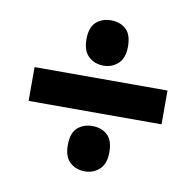

<svg xmlns="http://www.w3.org/2000/svg" viewBox="-65 -682 674 660"><g transform="rotate(10 272.0 -352.5)"><path d="M272 -458Q241 -458 220 -477.5Q199 -497 199 -537Q199 -579 219.5 -597.5Q240 -616 272 -616Q303 -616 323.5 -597.5Q344 -579 344 -537Q344 -497 323 -477.5Q302 -458 272 -458ZM40 -294V-412H504V-294ZM272 -89Q241 -89 220 -108Q199 -127 199 -168Q199 -210 219.5 -228.5Q240 -247 272 -247Q303 -247 323.5 -228.5Q344 -210 344 -168Q344 -128 323 -108.5Q302 -89 272 -89Z"/></g></svg>

Font: Noto Sans Armenian SemiCondensed ExtraBold
Style: Regular
Weight: 800
Width: 4
Designer: Monotype Design Team
Foundry: Monotype Imaging Inc.
Version: Version 2.008; ttfautohint (v1.8.4.7-5d5b)